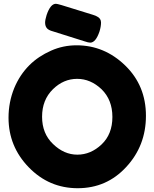

<svg xmlns="http://www.w3.org/2000/svg" viewBox="-20 -981 815 1013"><path d="M384 -742Q313 -742 250 -714Q182 -684 135 -637Q84 -586 55 -516Q25 -442 25 -360Q25 -208 132 -98Q239 12 390 12Q543 12 646 -100Q750 -212 750 -370Q750 -529 641 -635Q531 -742 384 -742ZM259 -510Q315 -565 387 -565Q458 -565 516 -510Q573 -454 573 -364Q573 -273 516 -219Q459 -165 388 -165Q318 -165 260 -221Q202 -276 202 -365Q202 -454 259 -510ZM456 -756Q485 -756 505 -815Q513 -841 513 -862Q513 -884 492 -894Q486 -898 470 -903L305 -954Q281 -961 275 -961Q246 -961 226 -902Q218 -876 218 -862Q218 -845 226 -834Q234 -822 261 -815L426 -763Q446 -756 456 -756Z"/></svg>

Font: FredokaOneMacrons
Style: Regular
Weight: 500
Designer: ""
Foundry: ""
Version: ""